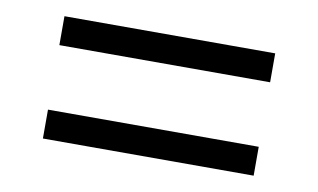

<svg xmlns="http://www.w3.org/2000/svg" viewBox="-42 -467 705 425"><g transform="rotate(10 310.0 -254.5)"><path d="M73.2 -327.1V-392.1H546.9V-327.1ZM73.2 -117.2V-182.1H546.9V-117.2Z"/></g></svg>

Font: Archivo Light
Style: Regular
Weight: 300
Designer: Hector Gatti
Foundry: Omnibus-Type
Version: Version 2.001